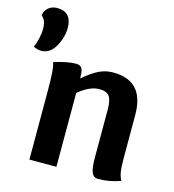

<svg xmlns="http://www.w3.org/2000/svg" viewBox="-193 -912 921 1016"><g transform="rotate(15 268.0 -404.0)"><path d="M-72 -584Q-63 -602 -56 -631.5Q-49 -661 -49 -687Q-49 -735 -74 -753Q-74 -776 -54.5 -794.5Q-35 -813 -4 -813Q36 -813 56 -790Q76 -767 76 -725Q76 -692 63 -656.5Q50 -621 32 -601Q6 -572 -29 -572Q-40 -572 -52.5 -575.5Q-65 -579 -72 -584ZM559 -17Q500 5 437 5Q412 5 402 -19Q392 -43 392 -102V-363Q392 -415 376.5 -435.5Q361 -456 322 -456Q270 -456 208 -405V0H60V-370Q60 -437 57.5 -473Q55 -509 48 -531Q122 -554 169 -554Q190 -554 199 -540.5Q208 -527 208 -496V-484Q259 -527 294.5 -543.5Q330 -560 369 -560Q455 -560 497.5 -513.5Q540 -467 540 -372V-138Q540 -88 544 -63Q548 -38 559 -17Z"/></g></svg>

Font: Krub
Style: Bold
Weight: 700
Version: Version 1.000; ttfautohint (v1.6)